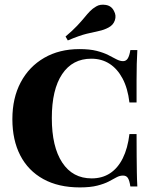

<svg xmlns="http://www.w3.org/2000/svg" viewBox="-20 -793 655 824"><path d="M322.6 11.3Q230.6 11.3 165.7 -24.6Q100.8 -60.5 66.9 -126.2Q33.1 -191.9 33.1 -281.5Q33.1 -372.6 69 -439.9Q104.8 -507.3 169.8 -544.8Q234.7 -582.3 321 -582.3Q365.3 -582.3 395.2 -574.6Q425 -566.9 445.2 -556.5Q465.3 -546 480.2 -538.3Q495.2 -530.6 508.1 -530.6Q521 -530.6 528.2 -541.9Q535.5 -553.2 539.5 -578.2H569.4Q567.7 -548.4 566.9 -518.1Q566.1 -487.9 566.1 -449.2Q566.1 -410.5 566.1 -353.2H535.5Q528.2 -414.5 506 -456Q483.9 -497.6 450 -519.4Q416.1 -541.1 371.8 -541.1Q291.1 -541.1 246.8 -475Q202.4 -408.9 202.4 -286.3Q202.4 -162.9 247.2 -95.2Q291.9 -27.4 373.4 -27.4Q418.5 -27.4 452 -49.2Q485.5 -71 506.9 -113.7Q528.2 -156.5 535.5 -217.7H566.1Q566.1 -162.1 566.5 -123.4Q566.9 -84.7 567.3 -54Q567.7 -23.4 569.4 7.3H539.5Q535.5 -19.4 528.6 -29.4Q521.8 -39.5 508.1 -39.5Q493.5 -39.5 479.8 -31.9Q466.1 -24.2 446.8 -14.1Q427.4 -4 397.6 3.6Q367.7 11.3 322.6 11.3ZM271 -619.4 261.3 -636.3Q291.9 -662.1 310.9 -682.3Q329.8 -702.4 342.3 -717.7Q354.8 -733.1 366.1 -744.8Q377.4 -756.5 392.7 -765.3Q409.7 -775.8 434.3 -771.8Q458.9 -767.7 469.4 -745.2Q479.8 -726.6 473 -706Q466.1 -685.5 446 -675Q426.6 -664.5 404.8 -660.1Q383.1 -655.6 351.6 -648Q320.2 -640.3 271 -619.4Z"/></svg>

Font: Playfair 5pt SemiExpanded Light Black
Style: Regular
Weight: 900
Version: Version 2.203